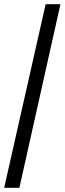

<svg xmlns="http://www.w3.org/2000/svg" viewBox="-20 -780 310 921"><path d="M0 121H73L270 -760H199Z"/></svg>

Font: Noto Serif Hebrew SemiCondensed ExtraBold
Style: Regular
Weight: 800
Width: 4
Designer: Monotype Design Team
Foundry: Monotype Imaging Inc.
Version: Version 2.004